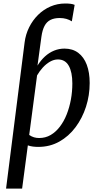

<svg xmlns="http://www.w3.org/2000/svg" viewBox="-20 -850 574 1124"><path d="M15.5 254 124 -601Q130 -649 150.8 -690.5Q171.5 -732 203.2 -763.2Q235 -794.5 275.5 -812Q316 -829.5 362 -829.5Q379 -829.5 393 -827.8Q407 -826 417 -821.5L400.5 -725Q386 -734.5 368.2 -739.5Q350.5 -744.5 329 -744.5Q297.5 -744.5 275.5 -733.5Q253.5 -722.5 240.8 -698.5Q228 -674.5 222.5 -635L199.5 -466Q219 -497.5 243.5 -519.8Q268 -542 297 -553.8Q326 -565.5 357.5 -565.5Q405 -565.5 438 -540.8Q471 -516 488 -470.8Q505 -425.5 505 -364Q505 -292 483.5 -225.2Q462 -158.5 422.2 -105.2Q382.5 -52 327.2 -21Q272 10 204 10Q188 10 172.5 8Q157 6 143 1L109.5 254ZM209 -42Q246.5 -42 276.8 -59.8Q307 -77.5 330.8 -108.8Q354.5 -140 370.5 -180.5Q386.5 -221 395 -267.2Q403.5 -313.5 403.5 -361.5Q403.5 -428 382.5 -465Q361.5 -502 319 -502Q295.5 -502 272.5 -488.8Q249.5 -475.5 230.2 -454.2Q211 -433 197 -408.5L151 -60Q164.5 -50.5 179 -46.2Q193.5 -42 209 -42Z"/></svg>

Font: Merriweather 24pt SemiCondensed
Style: Italic
Weight: 400
Width: 4
Italic angle: -7.8°
Designer: Eben Sorkin
Foundry: Eben Sorkin
Version: Version 2.101